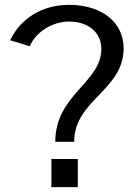

<svg xmlns="http://www.w3.org/2000/svg" viewBox="-20 -772 567 792"><path d="M22 -606 103 -581C126 -639 196 -683 264 -683C344 -683 398 -639 398 -570C398 -431 208 -382 208 -187H286C286 -360 490 -399 490 -573C490 -678 402 -752 265 -752C155 -752 65 -697 22 -606ZM301 -116H192V0H301Z"/></svg>

Font: 18Franklin
Style: Regular
Weight: 400
Designer: Pablo Impallari, Rodrigo Fuenzalida (Modified by Dan O. Williams)
Version: Version 0.025;PS 000.025;hotconv 1.0.88;makeotf.lib2.5.64775